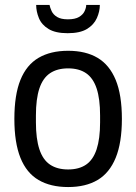

<svg xmlns="http://www.w3.org/2000/svg" viewBox="-20 -743 549 775"><path d="M255 12Q184 12 135.5 -16.5Q87 -45 62.5 -106Q38 -167 38 -263Q38 -360 62.5 -420.5Q87 -481 135.5 -509.5Q184 -538 255 -538Q326 -538 374 -509.5Q422 -481 447 -420.5Q472 -360 472 -263Q472 -167 447 -106Q422 -45 374 -16.5Q326 12 255 12ZM255 -59Q299 -59 327.5 -78.5Q356 -98 370 -140.5Q384 -183 384 -249V-277Q384 -344 370 -386Q356 -428 327.5 -447.5Q299 -467 255 -467Q211 -467 182 -447.5Q153 -428 139 -386Q125 -344 125 -277V-249Q125 -183 139 -140.5Q153 -98 182 -78.5Q211 -59 255 -59ZM253 -609Q204 -609 176 -626Q148 -643 137 -670Q126 -697 126 -723H180Q182 -712 188.5 -698Q195 -684 210.5 -674.5Q226 -665 254 -665Q283 -665 299 -674.5Q315 -684 321.5 -698Q328 -712 328 -723H383Q383 -697 371 -670Q359 -643 331 -626Q303 -609 253 -609Z"/></svg>

Font: Archivo SemiCondensed
Style: Regular
Weight: 400
Width: 4
Designer: Hector Gatti
Foundry: Omnibus-Type
Version: Version 2.001